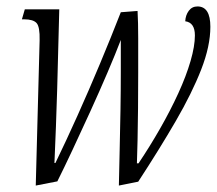

<svg xmlns="http://www.w3.org/2000/svg" viewBox="-20 -565 674 596"><path d="M349 11Q350 -41 351.5 -101.5Q353 -162 354 -224Q355 -286 355 -342Q355 -398 355 -441Q339 -399 314 -340.5Q289 -282 260.5 -219.5Q232 -157 205 -99.5Q178 -42 158 -2L91 11L103 -440Q104 -482 93.5 -493.5Q83 -505 55 -505H48L57 -536H164Q161 -406 157.5 -288Q154 -170 149 -59H152Q185 -127 220.5 -206Q256 -285 290.5 -367.5Q325 -450 355 -527L407 -531Q409 -496 409 -446Q409 -396 409 -340Q409 -284 408.5 -229.5Q408 -175 407 -130Q406 -85 405 -58H410Q445 -110 477 -166Q509 -222 533.5 -275.5Q558 -329 571.5 -375.5Q585 -422 585 -455Q585 -495 555 -499Q556 -518 566 -531.5Q576 -545 593 -545Q633 -545 633 -482Q633 -422 604.5 -349Q576 -276 525.5 -189Q475 -102 409 -1Z"/></svg>

Font: Noto Serif ExtraCondensed Light
Style: Italic
Weight: 300
Width: 2
Italic angle: -12°
Designer: Monotype Design Team
Foundry: Monotype Imaging Inc.
Version: Version 2.014; ttfautohint (v1.8.4.7-5d5b)